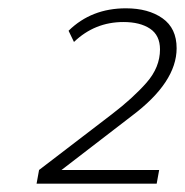

<svg xmlns="http://www.w3.org/2000/svg" viewBox="-20 -756 445 462"><path d="M74 -347 249 -481Q300 -520 332.5 -557Q365 -594 365 -637Q365 -671 341 -687Q317 -703 277 -703Q208 -703 158 -655L145 -682Q200 -736 283 -736Q337 -736 371 -712Q405 -688 405 -640Q405 -558 297 -477L128 -347H363L357 -314H68Z"/></svg>

Font: KoHo Light
Style: Italic
Weight: 300
Italic angle: -10°
Version: Version 1.000; ttfautohint (v1.6)